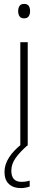

<svg xmlns="http://www.w3.org/2000/svg" viewBox="-20 -745 245 983"><path d="M103 -725Q121 -725 127.5 -714.5Q134 -704 134 -688Q134 -672 127 -661.5Q120 -651 103 -651Q87 -651 80 -661.5Q73 -672 73 -688Q73 -704 80 -714.5Q87 -725 103 -725ZM122 -529V0H84V-529ZM38 129Q38 186 90 186Q103 186 114.5 184Q126 182 132 180V210Q124 213 112 215.5Q100 218 86 218Q48 218 25.5 197Q3 176 3 135Q3 97 27 60Q51 23 96 -11L120 0Q84 31 61 62.5Q38 94 38 129Z"/></svg>

Font: Noto Sans Georgian SemiCondensed ExtraLight
Style: Regular
Weight: 200
Width: 4
Designer: Monotype Design Team, Akaki Razmadze
Foundry: Google LLC
Version: Version 2.005; ttfautohint (v1.8.4.7-5d5b)